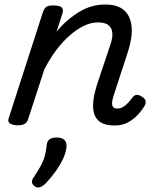

<svg xmlns="http://www.w3.org/2000/svg" viewBox="-20 -539 686 849"><path d="M487 16Q445 16 423 0.5Q401 -15 395 -41Q389 -67 393.5 -98.5Q398 -130 408 -162L469 -344Q479 -374 476.5 -395.5Q474 -417 458.5 -428.5Q443 -440 413 -440Q383 -440 351.5 -425Q320 -410 288.5 -382.5Q257 -355 228.5 -317Q200 -279 176 -232L104 -11Q100 2 89.5 8.5Q79 15 56 15Q40 15 26 8Q12 1 19 -18L169 -483Q176 -503 185.5 -509Q195 -515 214 -515Q245 -515 253.5 -505.5Q262 -496 255 -476L230 -399Q254 -428 280 -450Q306 -472 333 -488Q360 -504 388 -511.5Q416 -519 444 -519Q501 -519 529.5 -493Q558 -467 562 -420Q566 -373 546 -311L482 -115Q478 -102 476 -89Q474 -76 479 -67.5Q484 -59 499 -59Q512 -59 524 -66Q536 -73 546.5 -84.5Q557 -96 565 -107Q571 -116 581 -119Q591 -122 607 -112Q623 -102 624 -91.5Q625 -81 619 -70Q609 -53 590.5 -32.5Q572 -12 546 2Q520 16 487 16ZM135 286Q123 278 121.5 267.5Q120 257 129 245Q147 218 159 196.5Q171 175 177.5 152.5Q184 130 187 100Q189 83 200.5 76Q212 69 231 69Q254 69 265 80Q276 91 274 110Q272 135 259 163Q246 191 226.5 218Q207 245 184 270Q171 283 159 288Q147 293 135 286Z"/></svg>

Font: Playwrite BE VLG
Style: Regular
Weight: 400
Designer: Veronika Burian, José Scaglione
Foundry: TypeTogether
Version: Version 1.002